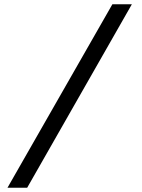

<svg xmlns="http://www.w3.org/2000/svg" viewBox="-20 -706 663 897"><path d="M15 171 505 -686H596L107 171Z"/></svg>

Font: Chivo Medium
Style: Regular
Weight: 500
Designer: Hector Gatti
Foundry: Omnibus-Type
Version: Version 2.002